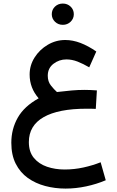

<svg xmlns="http://www.w3.org/2000/svg" viewBox="-20 -744 669 1101"><path d="M276.9 -662.6Q276.9 -688.5 295.2 -706.1Q313.5 -723.6 340.3 -723.6Q366.7 -723.6 385 -706.1Q403.3 -688.5 403.3 -662.6Q403.3 -637.2 385 -619.4Q366.7 -601.6 340.3 -601.6Q313.5 -601.6 295.2 -619.4Q276.9 -637.2 276.9 -662.6ZM535.6 -225.6 529.3 -119.6Q510.7 -120.6 499.3 -120.6Q487.8 -120.6 476.6 -120.6Q314.9 -120.6 230.2 -72.3Q145.5 -23.9 145.5 70.8Q145.5 127 174.3 161.6Q203.1 196.3 249.8 212.2Q296.4 228 350.1 228Q405.8 228 458.7 216.3Q511.7 204.6 557.1 186.5L586.4 289.6Q533.7 312 474.1 324.7Q414.6 337.4 356 337.4Q294.9 337.4 239 322.5Q183.1 307.6 139.4 276.4Q95.7 245.1 70.3 195.1Q44.9 145 44.9 74.7Q44.9 -3.9 81.8 -69.1Q118.7 -134.3 201.7 -180.2Q149.9 -239.7 149.9 -316.4Q149.9 -369.6 178.5 -414.6Q207 -459.5 253.7 -487.1Q300.3 -514.6 354 -514.6Q397.5 -514.6 441.9 -497.6Q486.3 -480.5 532.2 -448.7L491.7 -357.9Q456.5 -378.4 424.6 -390.9Q392.6 -403.3 360.8 -403.3Q319.3 -403.3 286.6 -378.2Q253.9 -353 253.9 -309.6Q253.9 -276.4 272 -253.7Q290 -231 306.6 -216.3Q354.5 -222.2 391.1 -225.3Q427.7 -228.5 465.3 -228.5Q483.9 -228.5 498.5 -227.8Q513.2 -227.1 535.6 -225.6Z"/></svg>

Font: Vazirmatn RD UI Medium
Style: Regular
Weight: 500
Designer: Saber Rastikerdar
Foundry: Saber Rastikerdar
Version: Version 33.003